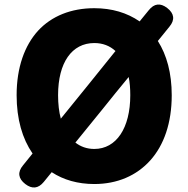

<svg xmlns="http://www.w3.org/2000/svg" viewBox="-20 -794 826 843"><path d="M147 -659C88 -594 53 -498 53 -376C53 -271 78 -185 123 -120L81 -68C56 -38 60 -10 91 14C121 37 148 34 172 5L207 -38C259 -4 322 14 394 14C495 14 580 -23 640 -90C700 -157 734 -254 734 -376C734 -473 712 -553 673 -614L724 -677C749 -707 745 -735 714 -759C684 -782 657 -779 633 -749L593 -700C538 -738 471 -758 394 -758C293 -758 207 -724 147 -659ZM486 -384 545 -456C550 -432 552 -405 552 -376C552 -232 491 -140 394 -140C362 -140 334 -150 311 -168L428 -312ZM307 -347 247 -273C239 -303 235 -338 235 -376C235 -520 296 -605 394 -605C431 -605 462 -593 487 -570L367 -421Z"/></svg>

Font: GenSenRounded2 TW H
Style: Regular
Weight: 900
Version: Version 2.100;PS 2.1;hotconv 16.6.51;makeotf.lib2.5.65220 DE